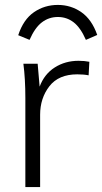

<svg xmlns="http://www.w3.org/2000/svg" viewBox="-20 -760 415 780"><path d="M343 -509 340 -454Q321 -458 294 -458Q218 -458 180.5 -409.5Q143 -361 143 -294V0H83V-362Q83 -440 75 -501H133L141 -408Q160 -459 202.5 -486Q245 -513 299 -513Q324 -513 343 -509ZM375 -618 329 -598Q307 -648 279 -669.5Q251 -691 215 -691Q179 -691 150.5 -669.5Q122 -648 100 -598L54 -617Q75 -681 118 -710.5Q161 -740 215 -740Q268 -740 310.5 -710.5Q353 -681 375 -618Z"/></svg>

Font: Muli Light
Style: Regular
Weight: 300
Designer: Vernon Adams
Foundry: Vernon Adams
Version: Version 2.100